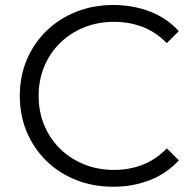

<svg xmlns="http://www.w3.org/2000/svg" viewBox="-20 -726 756 753"><path d="M424 6.4Q345.3 6.4 278.4 -20.1Q211.5 -46.6 162.2 -94.9Q112.8 -143.2 85.2 -208Q57.7 -272.9 57.7 -350Q57.7 -427.1 85.2 -492Q112.8 -556.8 162.4 -605.1Q212.1 -653.4 279 -679.9Q345.9 -706.4 424.6 -706.4Q501.5 -706.4 568.1 -680.7Q634.6 -655 681.3 -603.8L634.2 -556.9Q591.3 -600.7 539.1 -620.5Q486.9 -640.4 427.4 -640.4Q363.9 -640.4 309.9 -618.6Q255.8 -596.7 215.7 -557.5Q175.7 -518.2 153.6 -465.4Q131.5 -412.5 131.5 -350Q131.5 -287.5 153.6 -234.6Q175.7 -181.8 215.7 -142.5Q255.8 -103.3 309.9 -81.4Q363.9 -59.6 427.4 -59.6Q486.9 -59.6 539.1 -79.7Q591.3 -99.8 634.2 -144.1L681.3 -97.2Q634.6 -46 568.1 -19.8Q501.5 6.4 424 6.4Z"/></svg>

Font: Montserrat Alternates Thin
Style: Regular
Weight: 100
Designer: Julieta Ulanovsky
Foundry: Julieta Ulanovsky
Version: Version 9.000